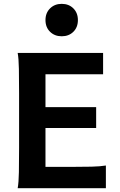

<svg xmlns="http://www.w3.org/2000/svg" viewBox="-20 -992 632 1012"><path d="M219.7 -427.2H486.8V-317.4H219.7V-112.3H345.7Q415.5 -112.3 462.6 -113.5Q509.8 -114.7 538.1 -119.6V0H73.2Q78.6 -29.3 79.6 -84.7Q80.6 -140.1 80.6 -212.4V-500.5Q80.6 -572.8 79.6 -628.2Q78.6 -683.6 73.2 -712.9H523.4V-600.6H219.7ZM219.7 -886.2Q219.7 -923.8 243.9 -947.8Q268.1 -971.7 305.2 -971.7Q342.8 -971.7 366.7 -947.8Q390.6 -923.8 390.6 -886.2Q390.6 -848.1 366.7 -824.5Q342.8 -800.8 305.2 -800.8Q268.1 -800.8 243.9 -824.5Q219.7 -848.1 219.7 -886.2Z"/></svg>

Font: Andika
Style: Bold
Weight: 700
Designer: Victor Gaultney, Annie Olsen, Julie Remington, Don Collingsworth, Eric Hays, Becca Hirsbrunner
Foundry: SIL International
Version: Version 6.101